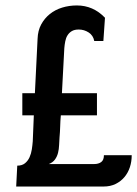

<svg xmlns="http://www.w3.org/2000/svg" viewBox="-20 -681 501 701"><path d="M460.9 -114.3Q460.9 -90.8 454.1 -70.3Q447.3 -49.8 434.1 -34.2Q420.9 -18.6 401.9 -9.3Q382.8 0 358.4 0H39.1L43 -76.2Q60.5 -76.2 71.3 -85Q82 -93.8 87.9 -106.9Q93.8 -120.1 96.2 -135.7Q98.6 -151.4 99.6 -165L103.5 -259.8H61.5V-340.8H107.4L117.2 -539.1Q118.2 -569.3 130.4 -591.8Q142.6 -614.3 162.1 -629.9Q181.6 -645.5 207 -653.3Q232.4 -661.1 260.7 -661.1Q320.3 -661.1 363.3 -616.2L357.4 -531.2H324.2Q320.3 -551.8 303.7 -562.5Q287.1 -573.2 267.6 -573.2Q252 -573.2 242.2 -567.4Q232.4 -561.5 226.6 -552.2Q220.7 -543 218.3 -530.3Q215.8 -517.6 214.8 -504.9L206.1 -340.8H334V-259.8H202.1Q200.2 -239.3 199.7 -219.2Q199.2 -199.2 197.3 -178.7Q196.3 -166 195.8 -151.4Q195.3 -136.7 191.9 -123Q188.5 -109.4 180.7 -98.6Q172.9 -87.9 158.2 -82H323.2Q339.8 -82 349.6 -89.4Q359.4 -96.7 359.4 -114.3Z"/></svg>

Font: RIT TN Joy
Style: Bold
Weight: 700
Designer: Hussain K H
Foundry: Rachana Institute of Typography
Version: 1.6.2